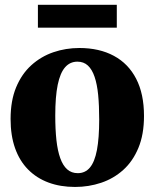

<svg xmlns="http://www.w3.org/2000/svg" viewBox="-20 -748 628 780"><path d="M23 -264.5Q23 -339 45.5 -393.2Q68 -447.5 107.2 -483Q146.5 -518.5 196.8 -535.8Q247 -553 302.5 -553Q383.5 -553 442.5 -521.2Q501.5 -489.5 533.2 -428Q565 -366.5 565 -277Q565 -201.5 542.2 -147Q519.5 -92.5 480.5 -57.5Q441.5 -22.5 391 -5.5Q340.5 11.5 285 11.5Q225 11.5 176.8 -6.5Q128.5 -24.5 94 -59.5Q59.5 -94.5 41.2 -146Q23 -197.5 23 -264.5ZM296 -44.5Q326 -44.5 345.2 -67.2Q364.5 -90 373.8 -138.5Q383 -187 383 -263Q383 -318.5 378.8 -362.2Q374.5 -406 364.2 -436Q354 -466 337 -481.8Q320 -497.5 294.5 -497.5Q264.5 -497.5 244.5 -474.8Q224.5 -452 214.5 -403.8Q204.5 -355.5 204.5 -278.5Q204.5 -222.5 209.2 -179Q214 -135.5 224.8 -105.5Q235.5 -75.5 253 -60Q270.5 -44.5 296 -44.5ZM454.5 -728.5V-635.5H134V-728.5Z"/></svg>

Font: Merriweather 60pt Black
Style: Regular
Weight: 900
Version: Version 2.100